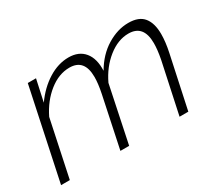

<svg xmlns="http://www.w3.org/2000/svg" viewBox="-101 -739 1076 950"><g transform="rotate(-30 437.0 -264.5)"><path d="M122 -520H169L142 -396Q186 -458 243 -493.5Q300 -529 359 -529Q418 -529 449 -491Q480 -453 477 -385Q518 -455 578.5 -492Q639 -529 701 -529Q761 -529 788 -495.5Q815 -462 815 -400Q815 -355 803 -299L739 0H689L751 -290Q761 -342 761 -379Q761 -483 675 -483Q615 -483 558.5 -438Q502 -393 468 -321L401 0H351L412 -290Q423 -343 423 -381Q423 -483 338 -483Q277 -483 221 -438.5Q165 -394 130 -322L62 0H12Z"/></g></svg>

Font: Raleway Light
Style: Italic
Weight: 300
Italic angle: -12°
Designer: Matt McInerney, Pablo Impallari, Rodrigo Fuenzalida
Foundry: Matt McInerney, Pablo Impallari, Rodrigo Fuenzalida
Version: Version 4.026